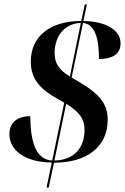

<svg xmlns="http://www.w3.org/2000/svg" viewBox="-20 -780 572 879"><path d="M217 -36 193 79H203L227 -35C377 -35 473 -107 473 -232C473 -305 436 -350 337 -408L308 -425L360 -675C416 -669 433 -602 433 -510C504 -510 532 -539 532 -582C532 -640 469 -682 362 -684L378 -760H368L352 -684C211 -684 121 -615 121 -498C121 -414 169 -370 242 -328L274 -310L219 -45C149 -49 119 -120 119 -248C63 -248 23 -222 23 -166C23 -91 96 -37 217 -36ZM350 -675 300 -430C252 -458 230 -490 230 -536C230 -622 282 -673 350 -675ZM229 -45 283 -305C346 -266 367 -234 367 -185C367 -104 320 -47 229 -45Z"/></svg>

Font: Noto Serif Display SemiCondensed SemiBold
Style: Italic
Weight: 600
Width: 4
Italic angle: -12°
Designer: Monotype Design Team
Foundry: Monotype Imaging Inc.
Version: Version 2.009